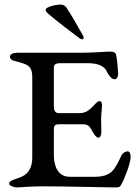

<svg xmlns="http://www.w3.org/2000/svg" viewBox="-20 -823 609 845"><path d="M342 -650C346 -650 348 -653 348 -656C348 -660 346 -666 343 -671C319 -711 299 -751 272 -790C265 -800 256 -803 245 -803C231 -803 181 -794 181 -780C181 -773 185 -769 194 -761C234 -727 284 -689 324 -659C333 -652 339 -650 342 -650ZM217 -356V-524C217 -537 221 -545 248 -545H367C415 -545 440 -529 448 -512C457 -492 472 -474 484 -474C496 -474 500 -488 500 -500C500 -511 495 -566 491 -582C489 -591 481 -596 465 -596C447 -596 388 -591 346 -591H59C38 -591 24 -585 24 -573C24 -564 31 -559 40 -556C97 -540 122 -539 122 -482V-129C122 -92 109 -60 75 -45C53 -35 20 -30 20 -15C20 -5 42 1 53 2C60 2 119 -3 166 -3C272 -3 453 2 490 2C507 2 509 -2 517 -17C525 -30 555 -104 555 -132C555 -147 551 -157 541 -157C532 -157 519 -149 514 -138C485 -77 472 -45 395 -45H286C238 -45 217 -88 217 -140V-252C217 -271 222 -276 241 -276H346C367 -276 374 -266 381 -255C387 -245 400 -217 413 -217C423 -217 426 -233 426 -243C426 -254 425 -285 425 -300C425 -315 429 -350 429 -358C429 -370 427 -378 418 -378C407 -378 398 -363 387 -353C369 -336 358 -325 326 -325H240C226 -325 217 -332 217 -356Z"/></svg>

Font: EB Garamond SC 08
Style: Regular
Weight: 400
Version: Version 0.016